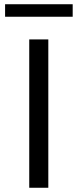

<svg xmlns="http://www.w3.org/2000/svg" viewBox="-20 -886 366 906"><path d="M118 -700H208V0H118ZM4 -866H323V-807H4Z"/></svg>

Font: Moderustic
Style: Regular
Weight: 400
Designer: Tural Alisoy
Foundry: TAFT Foundry
Version: Version 2.120